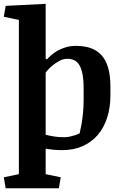

<svg xmlns="http://www.w3.org/2000/svg" viewBox="-28 -783 637 1015"><path d="M71.8 -677.7 -7.8 -694.3 2 -752 213.4 -762.7V-472.2L220.2 -469.2Q229 -479 242.9 -491.5Q256.8 -503.9 276.4 -514.9Q295.9 -525.9 320.1 -533.2Q344.2 -540.5 373.5 -540.5Q418 -540.5 451.9 -528.6Q485.8 -516.6 509 -490.7Q532.2 -464.8 543.9 -424.1Q555.7 -383.3 555.7 -325.2V-279.3Q555.7 -213.9 538.3 -160.4Q521 -106.9 488 -68.8Q455.1 -30.8 407.7 -10Q360.4 10.7 300.3 10.7Q278.3 10.7 256.3 8.8Q234.4 6.8 213.4 3.4V137.7L293 154.3L283.2 212.4H2L-7.8 154.3L71.8 137.7ZM414.1 -313.5Q414.1 -360.4 408.2 -390.9Q402.3 -421.4 391.1 -439.5Q379.9 -457.5 364 -464.8Q348.1 -472.2 328.6 -472.2Q306.6 -472.2 286.1 -461.2Q265.6 -450.2 249.8 -437Q233.9 -423.8 224.1 -412.4Q214.4 -400.9 213.4 -399.4V-70.8Q230.5 -65.9 256.3 -61.8Q282.2 -57.6 310.1 -57.6Q326.2 -57.6 341.1 -60.8Q356 -64 367.7 -67.9Q380.9 -72.3 393.1 -78.1Q398.4 -100.6 403.3 -127.9Q407.2 -151.4 410.6 -183.8Q414.1 -216.3 414.1 -255.4Z"/></svg>

Font: Noticia Text
Style: Bold
Weight: 700
Designer: JM Sole
Foundry: JM Sole
Version: Version 1.003